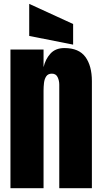

<svg xmlns="http://www.w3.org/2000/svg" viewBox="-20 -994 539 1014"><path d="M35.2 0V-732.4H210V-639.2Q219.7 -681.2 246.3 -710.7Q272.9 -740.2 320.3 -740.2Q396.5 -740.2 430.9 -693.4Q465.3 -646.5 465.3 -564.9V0H293V-546.9Q293 -568.4 284.2 -586.7Q275.4 -605 253.9 -605Q233.9 -605 224.4 -591.1Q214.8 -577.1 212.4 -556.4Q210 -535.6 210 -515.1V0ZM366.2 -758.3 134.3 -804.2V-973.6L366.2 -867.2Z"/></svg>

Font: Anton SC
Style: Regular
Weight: 400
Designer: Vernon Adams
Foundry: Vernon Adams
Version: Version 2.116; ttfautohint (v1.8.4.7-5d5b)